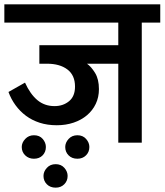

<svg xmlns="http://www.w3.org/2000/svg" viewBox="-30 -656 757 883"><path d="M370 -363Q389 -350 407 -321Q425 -292 425 -246Q425 -209 410.5 -178.5Q396 -148 370 -126Q344 -104 308.5 -92Q273 -80 231 -80Q188 -80 152.5 -91.5Q117 -103 89.5 -123.5Q62 -144 41.5 -172Q21 -200 9 -233L85 -276Q109 -223 142 -195.5Q175 -168 221 -168Q260 -168 287.5 -190.5Q315 -213 315 -258Q315 -310 280 -336.5Q245 -363 186 -363H151V-448H514V-552H-10V-636H707V-552H622V0H514V-363ZM170 153Q170 133 185.5 116Q201 99 226 99Q251 99 266 116Q281 133 281 153Q281 176 265.5 191.5Q250 207 226 207Q201 207 185.5 191.5Q170 176 170 153ZM70 20Q70 0 86 -17Q102 -34 126 -34Q152 -34 166.5 -17Q181 0 181 20Q181 43 166 58.5Q151 74 126 74Q102 74 86 58.5Q70 43 70 20ZM270 20Q270 0 285.5 -17Q301 -34 326 -34Q351 -34 366 -17Q381 0 381 20Q381 43 365.5 58.5Q350 74 326 74Q301 74 285.5 58.5Q270 43 270 20Z"/></svg>

Font: Mukta SemiBold
Style: Regular
Weight: 600
Designer: Girish Dalvi and Yashodeep Gholap
Foundry: Ek Type
Version: Version 2.538;PS 1.002;hotconv 16.6.51;makeotf.lib2.5.65220;